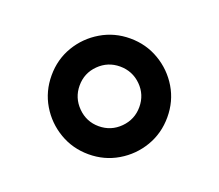

<svg xmlns="http://www.w3.org/2000/svg" viewBox="-69 -827 594 521"><g transform="rotate(20 228.0 -566.0)"><path d="M228 -398.4Q182.2 -398.4 144.2 -421Q106.2 -443.5 83.6 -481.5Q61.1 -519.5 61.1 -565.7Q61.1 -611.9 83.6 -649.7Q106.2 -687.5 144.2 -710Q182.2 -732.6 228 -732.6Q274.1 -732.6 312.1 -710Q350.1 -687.5 372.7 -649.7Q395.2 -611.9 395.2 -565.7Q395.2 -519.5 372.7 -481.5Q350.1 -443.5 312.1 -421Q274.1 -398.4 228 -398.4ZM228 -479.4Q263.8 -479.4 289.1 -504.8Q314.3 -530.2 314.3 -565.7Q314.3 -601.6 289.1 -626.6Q263.8 -651.6 228 -651.6Q192.5 -651.6 167.3 -626.6Q142 -601.6 142 -565.7Q142 -530.2 167.3 -504.8Q192.5 -479.4 228 -479.4Z"/></g></svg>

Font: Inter Zeller Medium
Style: Regular
Weight: 500
Designer: Rasmus Andersson; Joe Bland
Foundry: zeller
Version: Version 3.015;git-dec3a8cb1